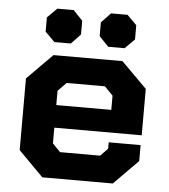

<svg xmlns="http://www.w3.org/2000/svg" viewBox="-50 -733 684 779"><g transform="rotate(5 291.5 -343.5)"><path d="M50 -102V-394L153 -498H434L538 -394V-205H182V-141L214 -108H377L407 -139V-165H537V-100L438 0H151ZM406 -297V-355L372 -390H216L182 -355V-297ZM113 -590V-648L152 -687H219L257 -647V-591L219 -551H152ZM333 -591V-647L371 -687H438L477 -648V-590L438 -551H371Z"/></g></svg>

Font: Chakra Petch
Style: Bold
Weight: 700
Designer: Katatrad Aksorn Co.,Ltd.
Foundry: Cadson Demak Co.,Ltd.
Version: Version 1.000; ttfautohint (v1.6)